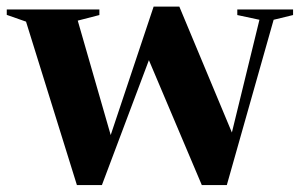

<svg xmlns="http://www.w3.org/2000/svg" viewBox="-27 -540 887 568"><path d="M740.5 -481.5 675 -495.5V-512H840V-495.5L782.5 -481.5L644 7.5H570L413.5 -362L274.5 7.5H200.5L50 -476L-7 -496V-512H267V-495.5L203 -479L300.5 -140.5L427.5 -520.5H503.5L659 -148Z"/></svg>

Font: Newsreader 72pt SemiBold
Style: Regular
Weight: 600
Designer: Hugues Gentile
Foundry: Production Type
Version: Version 1.003; ttfautohint (v1.8.3)